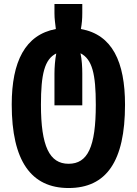

<svg xmlns="http://www.w3.org/2000/svg" viewBox="-20 -696 688 966"><path d="M325 250C515 250 609 116 609 -169C609 -385 545 -522 387 -550C392 -579 394 -599 394 -631V-676H254V-630C254 -598 258 -579 261 -550C107 -521 39 -387 39 -170C39 114 137 250 325 250ZM325 128C229 128 186 40 186 -169C186 -323 204 -398 263 -427C257 -395 254 -357 254 -325V-166H394V-326C394 -357 392 -396 385 -428C444 -398 462 -324 462 -169C462 44 421 128 325 128Z"/></svg>

Font: Noto Sans Georgian ExtraCondensed ExtraBold
Style: Regular
Weight: 800
Width: 2
Designer: Monotype Design Team, Akaki Razmadze
Foundry: Google LLC
Version: Version 2.005